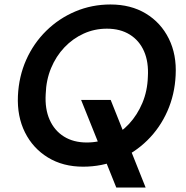

<svg xmlns="http://www.w3.org/2000/svg" viewBox="-20 -732 830 857"><path d="M499 105 342 -286H474L630 105ZM351 12Q261 12 194 -29Q127 -70 91.5 -141Q56 -212 60 -304Q64 -391 97 -465Q130 -539 186.5 -594.5Q243 -650 316.5 -681Q390 -712 473 -712Q564 -712 631 -671.5Q698 -631 733.5 -559.5Q769 -488 764 -396Q760 -310 727 -235.5Q694 -161 637.5 -105.5Q581 -50 508 -19Q435 12 351 12ZM367 -96Q423 -96 471 -117.5Q519 -139 556 -179Q593 -219 615.5 -272.5Q638 -326 640 -389Q644 -455 623 -503Q602 -551 559.5 -577.5Q517 -604 457 -604Q402 -604 353.5 -582Q305 -560 267.5 -520.5Q230 -481 208 -428Q186 -375 184 -312Q180 -246 201.5 -197.5Q223 -149 265.5 -122.5Q308 -96 367 -96Z"/></svg>

Font: DM Sans SemiBold
Style: Italic
Weight: 600
Italic angle: -10°
Designer: Colophon Foundry, Jonny Pinhorn
Foundry: Colophon Foundry
Version: Version 4.004;gftools[0.9.30]